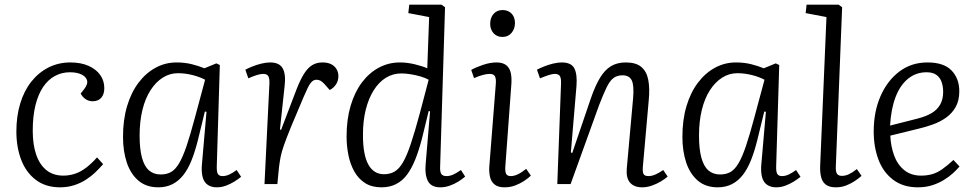

<svg xmlns="http://www.w3.org/2000/svg" viewBox="-20 -787 4169 821"><path d="M281 -520Q326 -520 358.5 -505.5Q391 -491 408.5 -466.5Q426 -442 426 -410Q426 -384 413 -369Q400 -354 376 -354Q359 -354 345.5 -363.5Q332 -373 325 -387L340 -406Q357 -428 352 -444Q347 -460 327.5 -469Q308 -478 279 -478Q244 -478 214.5 -462Q185 -446 164 -414.5Q143 -383 131.5 -336.5Q120 -290 120 -228Q120 -168 135 -125Q150 -82 179 -59Q208 -36 251 -36Q275 -36 299 -43.5Q323 -51 347 -69Q371 -87 395 -114L421 -85Q407 -69 389 -51.5Q371 -34 348 -19Q325 -4 297 5Q269 14 237 14Q175 14 133 -18Q91 -50 70.5 -104Q50 -158 50 -225Q50 -290 66.5 -344.5Q83 -399 114 -438Q145 -477 187.5 -498.5Q230 -520 281 -520Z M907 -78Q906 -53 911.5 -43.5Q917 -34 932 -34Q946 -34 961 -41Q976 -48 992 -60L1011 -31Q999 -21 982 -10.5Q965 0 946 7Q927 14 907 14Q884 14 868.5 3.5Q853 -7 847 -28Q841 -49 843 -79L863 -309L856 -310L826 -187Q814 -139 799 -101.5Q784 -64 764 -38.5Q744 -13 717.5 0.5Q691 14 657 14Q605 14 571.5 -15Q538 -44 522 -92.5Q506 -141 506 -202Q506 -275 523.5 -333.5Q541 -392 572.5 -433.5Q604 -475 645.5 -497.5Q687 -520 735 -520Q770 -520 800 -512.5Q830 -505 854 -495L905 -516L920 -509ZM667 -41Q693 -41 711.5 -51.5Q730 -62 746 -89Q762 -116 778 -163.5Q794 -211 814 -286L857 -446Q835 -458 803.5 -466Q772 -474 741 -474Q706 -474 676 -455Q646 -436 623.5 -401Q601 -366 589 -317Q577 -268 577 -207Q577 -150 587 -113Q597 -76 617 -58.5Q637 -41 667 -41Z M1132 -429Q1133 -449 1128 -460Q1123 -471 1105 -471Q1095 -471 1079.5 -466.5Q1064 -462 1042 -452L1029 -489Q1040 -495 1058.5 -502.5Q1077 -510 1097.5 -515Q1118 -520 1135 -520Q1175 -520 1189 -494.5Q1203 -469 1197 -419L1177 -233L1182 -232L1248 -405Q1264 -446 1280 -471.5Q1296 -497 1315 -508.5Q1334 -520 1359 -520Q1381 -520 1396 -512.5Q1411 -505 1419 -491.5Q1427 -478 1427 -461Q1427 -442 1417 -426.5Q1407 -411 1390 -402L1368 -427Q1359 -437 1351 -441.5Q1343 -446 1334 -446Q1327 -446 1321.5 -443.5Q1316 -441 1309.5 -433.5Q1303 -426 1296 -411.5Q1289 -397 1279 -374Q1245 -295 1225 -246Q1205 -197 1194.5 -167Q1184 -137 1180 -116.5Q1176 -96 1173 -72L1166 0H1111Z M1862 -74Q1861 -51 1867.5 -42.5Q1874 -34 1889 -34Q1904 -34 1919 -41Q1934 -48 1951 -60L1969 -32Q1958 -22 1940.5 -11Q1923 0 1903 7Q1883 14 1863 14Q1824 14 1810 -12.5Q1796 -39 1800 -84L1819 -311L1813 -312L1785 -197Q1772 -146 1756 -106Q1740 -66 1720 -39.5Q1700 -13 1673 0.5Q1646 14 1611 14Q1570 14 1541.5 -4Q1513 -22 1495.5 -53Q1478 -84 1470 -123Q1462 -162 1462 -204Q1462 -277 1479.5 -335.5Q1497 -394 1528 -435Q1559 -476 1600.5 -498Q1642 -520 1690 -520Q1721 -520 1754 -512Q1787 -504 1807 -495L1815 -714L1726 -731L1730 -767H1868L1883 -756ZM1622 -42Q1648 -42 1667.5 -53.5Q1687 -65 1703.5 -93.5Q1720 -122 1737 -173Q1754 -224 1775 -302L1813 -446Q1799 -454 1778.5 -460Q1758 -466 1736 -469.5Q1714 -473 1696 -473Q1660 -473 1630 -454.5Q1600 -436 1578 -401Q1556 -366 1544 -318Q1532 -270 1532 -210Q1532 -125 1555 -83.5Q1578 -42 1622 -42Z M2100 -427Q2102 -450 2096.5 -460.5Q2091 -471 2074 -471Q2061 -471 2044.5 -466.5Q2028 -462 2007 -453L1995 -488Q2014 -499 2045 -509.5Q2076 -520 2103 -520Q2130 -520 2145 -508Q2160 -496 2164.5 -473.5Q2169 -451 2166 -419L2141 -78Q2139 -54 2144 -44Q2149 -34 2164 -34Q2178 -34 2194 -41.5Q2210 -49 2230 -65L2250 -36Q2239 -25 2221.5 -13.5Q2204 -2 2183 6Q2162 14 2137 14Q2110 14 2095 2Q2080 -10 2075.5 -30Q2071 -50 2072 -71ZM2076 -685Q2076 -711 2090.5 -727.5Q2105 -744 2129 -744Q2145 -744 2157 -737Q2169 -730 2175.5 -717.5Q2182 -705 2182 -688Q2182 -664 2167.5 -646.5Q2153 -629 2128 -629Q2105 -629 2090.5 -645Q2076 -661 2076 -685Z M2835 -32Q2824 -22 2805.5 -11Q2787 0 2766.5 7Q2746 14 2726 14Q2692 14 2674.5 -5.5Q2657 -25 2660 -65L2687 -365Q2692 -421 2681.5 -443Q2671 -465 2642 -465Q2619 -465 2603.5 -453.5Q2588 -442 2574.5 -414.5Q2561 -387 2542 -338L2420 0H2363L2379 -429Q2380 -451 2374.5 -461Q2369 -471 2352 -471Q2342 -471 2326.5 -466Q2311 -461 2289 -452L2276 -489Q2287 -495 2305.5 -502.5Q2324 -510 2344.5 -515Q2365 -520 2382 -520Q2423 -520 2436 -494.5Q2449 -469 2445 -419L2421 -135L2427 -133L2506 -365Q2525 -420 2545.5 -454Q2566 -488 2592.5 -504Q2619 -520 2656 -520Q2699 -520 2722 -501Q2745 -482 2752 -445.5Q2759 -409 2754 -358L2729 -75Q2727 -53 2731.5 -43.5Q2736 -34 2753 -34Q2767 -34 2783 -41Q2799 -48 2816 -60Z M3299 -78Q3298 -53 3303.5 -43.5Q3309 -34 3324 -34Q3338 -34 3353 -41Q3368 -48 3384 -60L3403 -31Q3391 -21 3374 -10.5Q3357 0 3338 7Q3319 14 3299 14Q3276 14 3260.5 3.5Q3245 -7 3239 -28Q3233 -49 3235 -79L3255 -309L3248 -310L3218 -187Q3206 -139 3191 -101.5Q3176 -64 3156 -38.5Q3136 -13 3109.5 0.5Q3083 14 3049 14Q2997 14 2963.5 -15Q2930 -44 2914 -92.5Q2898 -141 2898 -202Q2898 -275 2915.5 -333.5Q2933 -392 2964.5 -433.5Q2996 -475 3037.5 -497.5Q3079 -520 3127 -520Q3162 -520 3192 -512.5Q3222 -505 3246 -495L3297 -516L3312 -509ZM3059 -41Q3085 -41 3103.5 -51.5Q3122 -62 3138 -89Q3154 -116 3170 -163.5Q3186 -211 3206 -286L3249 -446Q3227 -458 3195.5 -466Q3164 -474 3133 -474Q3098 -474 3068 -455Q3038 -436 3015.5 -401Q2993 -366 2981 -317Q2969 -268 2969 -207Q2969 -150 2979 -113Q2989 -76 3009 -58.5Q3029 -41 3059 -41Z M3514 -714 3425 -731 3429 -767H3566L3581 -756L3554 -75Q3553 -53 3559 -44Q3565 -35 3580 -35Q3595 -35 3610 -42Q3625 -49 3644 -64L3664 -35Q3653 -25 3636 -13.5Q3619 -2 3598.5 6Q3578 14 3554 14Q3527 14 3512 3Q3497 -8 3491.5 -28.5Q3486 -49 3487 -77Z M3946 -520Q4016 -520 4049 -485.5Q4082 -451 4082 -397Q4082 -357 4066.5 -329.5Q4051 -302 4025.5 -284Q4000 -266 3969.5 -255Q3939 -244 3909 -237L3787 -207Q3789 -162 3803 -123Q3817 -84 3846 -60Q3875 -36 3919 -36Q3943 -36 3965 -42Q3987 -48 4009 -63.5Q4031 -79 4057 -103L4083 -75Q4071 -61 4054 -45.5Q4037 -30 4014.5 -16.5Q3992 -3 3965 5.5Q3938 14 3905 14Q3842 14 3799.5 -18Q3757 -50 3736.5 -104Q3716 -158 3716 -225Q3716 -309 3745 -375.5Q3774 -442 3825.5 -481Q3877 -520 3946 -520ZM4013 -394Q4013 -417 4006.5 -436Q4000 -455 3984.5 -466.5Q3969 -478 3942 -478Q3897 -478 3863 -450.5Q3829 -423 3809.5 -372Q3790 -321 3786 -250L3904 -280Q3939 -289 3963 -303Q3987 -317 4000 -339.5Q4013 -362 4013 -394Z"/></svg>

Font: Literata 24pt Light
Style: Italic
Weight: 300
Italic angle: -2°
Designer: Latin by Veronika Burian and Jose Scaglione. Greek by Irene Vlachou. Cyrillic by Vera Evstafieva
Foundry: TypeTogether
Version: Version 3.103;gftools[0.9.29]